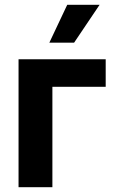

<svg xmlns="http://www.w3.org/2000/svg" viewBox="-20 -776 486 796"><path d="M418.2 -416.1H197.2V0H56.9V-530.3H418.2ZM258.7 -756.1H392.9L287.3 -599.2H184.6Z"/></svg>

Font: Pretendard Std Variable
Style: Regular
Weight: 400
Designer: Base glyphs from Inter by Rasmus Andersson; Hangeul glyphs from Noto Sans CJK(Source Han Sans) by Jang Soo-young and Kan
Foundry: Kil Hyung-jin
Version: Version 1.309;Glyphs 3.2 (3225)